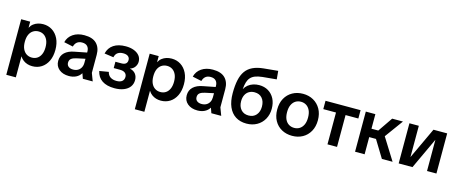

<svg xmlns="http://www.w3.org/2000/svg" viewBox="-49 -1469 5738 2407"><g transform="rotate(15 2820.5 -265.0)"><path d="M56 200V-521H173V-443H174Q190 -474 216 -494Q242 -514 274 -523.5Q306 -533 341 -533Q406 -533 458 -500Q510 -467 540 -406Q570 -345 570 -261Q570 -176 540.5 -115Q511 -54 459.5 -21Q408 12 341 12Q309 12 279 3Q249 -6 223.5 -25Q198 -44 181 -72H180V200ZM308 -91Q347 -91 377 -110Q407 -129 424.5 -167Q442 -205 442 -260Q442 -316 424.5 -353.5Q407 -391 377 -410.5Q347 -430 308 -430Q269 -430 238 -410.5Q207 -391 190 -353.5Q173 -316 173 -260Q173 -205 190.5 -167.5Q208 -130 238.5 -110.5Q269 -91 308 -91Z M816 12Q737 12 688 -29Q639 -70 639 -138Q639 -204 683.5 -245.5Q728 -287 807 -301L1010 -341V-261L851 -227Q809 -218 786.5 -200Q764 -182 764 -148Q764 -116 786.5 -98Q809 -80 847 -80Q882 -80 908 -94.5Q934 -109 948.5 -136Q963 -163 963 -197V-344Q963 -388 939.5 -412.5Q916 -437 871 -437Q830 -437 805 -416.5Q780 -396 770 -358L652 -383Q669 -452 728 -492.5Q787 -533 875 -533Q982 -533 1034 -480.5Q1086 -428 1086 -336V-101L1124 0H996L973 -65H972Q949 -28 909 -8Q869 12 816 12Z M1408 12Q1308 12 1247 -28.5Q1186 -69 1169 -148L1288 -168Q1298 -125 1329.5 -104Q1361 -83 1409 -83Q1457 -83 1481.5 -103.5Q1506 -124 1506 -161Q1506 -192 1483.5 -211Q1461 -230 1416 -230H1335V-312H1413Q1452 -312 1470.5 -328.5Q1489 -345 1489 -375Q1489 -405 1467 -422.5Q1445 -440 1403 -440Q1361 -440 1333 -421Q1305 -402 1296 -360L1177 -377Q1195 -453 1255.5 -493Q1316 -533 1412 -533Q1472 -533 1518 -515.5Q1564 -498 1590.5 -465.5Q1617 -433 1617 -387Q1617 -352 1595.5 -320.5Q1574 -289 1534 -277V-276Q1583 -265 1608 -232.5Q1633 -200 1633 -153Q1633 -103 1606 -66Q1579 -29 1528 -8.5Q1477 12 1408 12Z M1724 200V-521H1841V-443H1842Q1858 -474 1884 -494Q1910 -514 1942 -523.5Q1974 -533 2009 -533Q2074 -533 2126 -500Q2178 -467 2208 -406Q2238 -345 2238 -261Q2238 -176 2208.5 -115Q2179 -54 2127.5 -21Q2076 12 2009 12Q1977 12 1947 3Q1917 -6 1891.5 -25Q1866 -44 1849 -72H1848V200ZM1976 -91Q2015 -91 2045 -110Q2075 -129 2092.5 -167Q2110 -205 2110 -260Q2110 -316 2092.5 -353.5Q2075 -391 2045 -410.5Q2015 -430 1976 -430Q1937 -430 1906 -410.5Q1875 -391 1858 -353.5Q1841 -316 1841 -260Q1841 -205 1858.5 -167.5Q1876 -130 1906.5 -110.5Q1937 -91 1976 -91Z M2484 12Q2405 12 2356 -29Q2307 -70 2307 -138Q2307 -204 2351.5 -245.5Q2396 -287 2475 -301L2678 -341V-261L2519 -227Q2477 -218 2454.5 -200Q2432 -182 2432 -148Q2432 -116 2454.5 -98Q2477 -80 2515 -80Q2550 -80 2576 -94.5Q2602 -109 2616.5 -136Q2631 -163 2631 -197V-344Q2631 -388 2607.5 -412.5Q2584 -437 2539 -437Q2498 -437 2473 -416.5Q2448 -396 2438 -358L2320 -383Q2337 -452 2396 -492.5Q2455 -533 2543 -533Q2650 -533 2702 -480.5Q2754 -428 2754 -336V-101L2792 0H2664L2641 -65H2640Q2617 -28 2577 -8Q2537 12 2484 12Z M3120 12Q3038 12 2979 -25.5Q2920 -63 2888.5 -135.5Q2857 -208 2857 -314Q2857 -412 2872.5 -483.5Q2888 -555 2922 -602.5Q2956 -650 3012.5 -677Q3069 -704 3150 -712L3336 -730L3346 -622L3165 -605Q3110 -599 3073.5 -585Q3037 -571 3014.5 -546Q2992 -521 2981 -484Q2970 -447 2966 -395H2967Q2984 -427 3012 -449.5Q3040 -472 3076.5 -484Q3113 -496 3153 -496Q3222 -496 3273 -465Q3324 -434 3352.5 -379Q3381 -324 3381 -249Q3381 -173 3347.5 -113.5Q3314 -54 3255 -21Q3196 12 3120 12ZM3120 -93Q3183 -93 3219 -134.5Q3255 -176 3255 -243Q3255 -312 3219.5 -353Q3184 -394 3121 -394Q3080 -394 3049 -375.5Q3018 -357 3001.5 -323Q2985 -289 2985 -243Q2985 -176 3021 -134.5Q3057 -93 3120 -93Z M3713 12Q3637 12 3577 -21Q3517 -54 3483 -115.5Q3449 -177 3449 -260Q3449 -344 3483 -405Q3517 -466 3577 -499.5Q3637 -533 3713 -533Q3789 -533 3848.5 -499.5Q3908 -466 3942.5 -405Q3977 -344 3977 -260Q3977 -177 3942.5 -115.5Q3908 -54 3848.5 -21Q3789 12 3713 12ZM3713 -91Q3752 -91 3782.5 -110Q3813 -129 3831 -166.5Q3849 -204 3849 -260Q3849 -317 3831 -354.5Q3813 -392 3782.5 -411Q3752 -430 3713 -430Q3674 -430 3643.5 -411Q3613 -392 3595 -354.5Q3577 -317 3577 -260Q3577 -204 3594.5 -166.5Q3612 -129 3643 -110Q3674 -91 3713 -91Z M4171 0V-492H4295V0ZM4006 -413V-521H4461V-413Z M4877 0 4706 -280 4871 -521H5011L4807 -241L4801 -344L5016 0ZM4529 0V-521H4653V0ZM4581 -223V-332H4770V-223Z M5095 0V-521H5217V-117H5218L5407 -521H5585V0H5463V-403H5462L5274 0Z"/></g></svg>

Font: TikTok Sans 24pt SemiBold
Style: Regular
Weight: 600
Version: Version 4.000